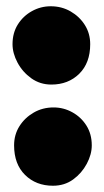

<svg xmlns="http://www.w3.org/2000/svg" viewBox="-20 -663 333 613"><path d="M144 -393Q108 -393 80 -413Q52 -433 36 -463Q20 -493 20 -522Q20 -558 37 -585Q54 -612 82 -627.5Q110 -643 142 -643Q177 -643 205.5 -626.5Q234 -610 251 -583Q268 -556 268 -522Q268 -462 233 -427.5Q198 -393 144 -393ZM149 -70Q95 -70 60 -104.5Q25 -139 25 -199Q25 -233 42 -260Q59 -287 87.5 -303.5Q116 -320 151 -320Q183 -320 211 -304.5Q239 -289 256 -262Q273 -235 273 -199Q273 -170 257 -140Q241 -110 213.5 -90Q186 -70 149 -70Z"/></svg>

Font: Danfo
Style: Regular
Weight: 400
Designer: Seyi Olusanya, David Udoh, Eyiyemi Adegbite, Mirko Velimirović
Version: Version 1.000